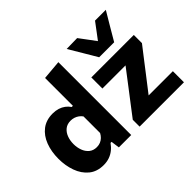

<svg xmlns="http://www.w3.org/2000/svg" viewBox="-145 -1075 1390 1390"><g transform="rotate(-45 550.0 -380.0)"><path d="M236.5 13.5Q168 13.5 123.5 -23.5Q79 -60.5 57.5 -120.5Q36 -180.5 36 -250Q36 -324.5 58.8 -384Q81.5 -443.5 126.5 -478Q171.5 -512.5 238 -512.5Q267.5 -512.5 292.5 -504.8Q317.5 -497 336.8 -482.5Q356 -468 369.5 -448H381.5V-493.5Q381.5 -554.5 381.5 -613.8Q381.5 -673 381.5 -733L530.5 -746Q530.5 -687 530.5 -624.8Q530.5 -562.5 530.5 -493.5V-216Q530.5 -154 530.5 -103.8Q530.5 -53.5 530.5 0H404L395 -65.5H384.5Q366.5 -40 344.2 -22.5Q322 -5 295.2 4.2Q268.5 13.5 236.5 13.5ZM293 -113.5Q313.5 -113.5 330.2 -120.5Q347 -127.5 359.8 -140Q372.5 -152.5 381.5 -169.5V-339.5Q371.5 -353.5 357.8 -363.5Q344 -373.5 327.5 -378.8Q311 -384 293.5 -384Q258.5 -384 235.2 -365.5Q212 -347 200.2 -316.2Q188.5 -285.5 188.5 -249Q188.5 -214 199.8 -183.2Q211 -152.5 234.2 -133Q257.5 -113.5 293 -113.5ZM616.5 0V-70Q653.5 -118.5 689 -164.8Q724.5 -211 757 -253.5L891.5 -429.5L909.5 -385.5H813.5Q789.5 -385.5 756.8 -385.5Q724 -385.5 688.5 -385.5Q653 -385.5 621 -385.5V-499H1056V-415.5Q1038.5 -393 1016.2 -364.2Q994 -335.5 970.2 -304.8Q946.5 -274 924.5 -245.5L794.5 -77.5L780.5 -113.5H885.5Q909.5 -113.5 941.5 -113.5Q973.5 -113.5 1007.5 -113.5Q1041.5 -113.5 1070.5 -113.5V0ZM764.5 -562Q733 -615.5 702.2 -667.5Q671.5 -719.5 640.5 -771L750 -773Q777 -737 803.8 -701Q830.5 -665 858 -628H823.5Q851 -664.5 877.8 -700Q904.5 -735.5 931 -771H1041.5Q1011 -719.5 980 -667.5Q949 -615.5 918 -562Z"/></g></svg>

Font: Commissioner Thin
Style: Bold
Weight: 700
Version: Version 1.001;gftools[0.9.23]